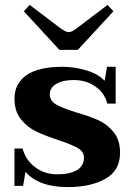

<svg xmlns="http://www.w3.org/2000/svg" viewBox="-20 -752 541 782"><path d="M77 -706 101 -732 226 -637Q249 -621 260 -621Q272 -621 293 -637L418 -732L442 -706L297 -549H222ZM84 -52 74 5H39V-147H72Q84 -101 122.5 -71.5Q161 -42 213 -42Q264 -42 293 -59Q322 -76 322 -110Q322 -134 297.5 -148.5Q273 -163 219 -181Q164 -199 127.5 -216.5Q91 -234 65 -266.5Q39 -299 39 -350Q39 -412 88 -446Q137 -480 235 -480Q283 -480 331.5 -465.5Q380 -451 406 -423L416 -480H451V-330H417Q407 -372 369.5 -399Q332 -426 280 -426Q236 -426 209.5 -410.5Q183 -395 183 -368Q183 -341 208.5 -326.5Q234 -312 291 -294Q347 -278 382.5 -261.5Q418 -245 443.5 -213Q469 -181 469 -130Q469 -57 409 -23.5Q349 10 256 10Q138 10 84 -52Z"/></svg>

Font: Taviraj DemiBold
Style: Regular
Weight: 600
Designer: Katatrad Team
Foundry: CadsonDemak
Version: Version 1.030